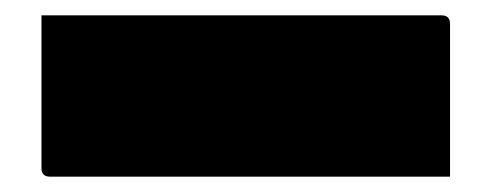

<svg xmlns="http://www.w3.org/2000/svg" viewBox="-20 -1 640 250"><path d="M34 19H555Q566 19 566 30V229H45Q34 229 34 218Z"/></svg>

Font: Recursive Mn Lnr St XBk
Style: Regular
Weight: 1000
Monospace: yes
Version: Version 1.079;hotconv 1.0.112;makeotfexe 2.5.65598; ttfautoh